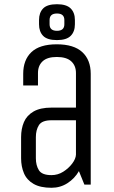

<svg xmlns="http://www.w3.org/2000/svg" viewBox="-20 -875 540 910"><path d="M380 0 354 -64Q334 -29 300 -7Q266 15 224 15Q171 15 139 -3.5Q107 -22 93.5 -54Q80 -86 80 -125V-225Q80 -265 93.5 -296.5Q107 -328 139 -346.5Q171 -365 224 -365H340V-529Q340 -564 317.5 -584.5Q295 -605 249 -605Q204 -605 182 -584.5Q160 -564 160 -529V-470H90V-525Q90 -591 129 -628Q168 -665 249 -665Q330 -665 370 -628Q410 -591 410 -525V0ZM340 -305H224Q179 -305 164.5 -282Q150 -259 150 -225V-125Q150 -91 164.5 -68Q179 -45 224 -45Q254 -45 279.5 -61Q305 -77 322 -99.5Q339 -122 340 -142ZM335 -760Q335 -725 315 -705Q295 -685 250 -685Q204 -685 184.5 -705Q165 -725 165 -760V-780Q165 -815 184.5 -835Q204 -855 250 -855Q295 -855 315 -835Q335 -815 335 -780ZM215 -760Q215 -729 250 -729Q285 -729 285 -760V-780Q285 -811 250 -811Q215 -811 215 -780Z"/></svg>

Font: Unica One
Style: Regular
Weight: 400
Designer: Eduardo Rodriguez Tunni
Foundry: Eduardo Rodriguez Tunni
Version: Version 2.000; ttfautohint (v1.8.4.7-5d5b);gftools[0.9.23]